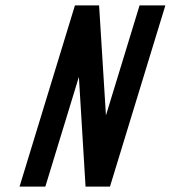

<svg xmlns="http://www.w3.org/2000/svg" viewBox="-20 -687 629 707"><path d="M344.9 -667H255.9L52 0H147L270.5 -404L295 0H385L588.9 -667H493.9L370.1 -262Z"/></svg>

Font: Din Kursivschrift
Style: Condensed Italic Polish
Weight: 400
Version: Version 1.07